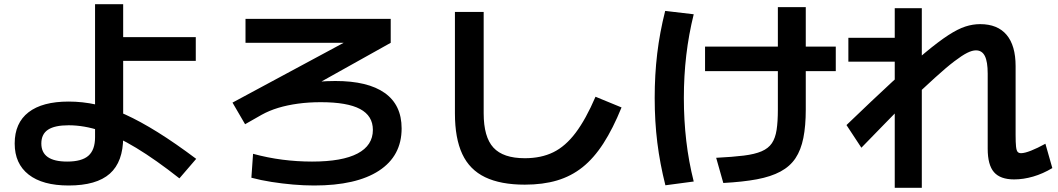

<svg xmlns="http://www.w3.org/2000/svg" viewBox="-20 -827 5040 915"><path d="M307 57Q183 57 116.5 5Q50 -47 50 -143Q50 -241 116 -292Q182 -343 307 -343Q373 -343 439 -328.5Q505 -314 576.5 -281.5Q648 -249 731.5 -197Q815 -145 915 -70L835 23Q722 -66 629.5 -122Q537 -178 458.5 -204Q380 -230 307 -230Q241 -230 209 -209Q177 -188 177 -143Q177 -57 300 -57Q370 -57 401.5 -85Q433 -113 433 -173V-807H567V-650H913V-537H567V-173Q567 -56 503.5 0.5Q440 57 307 57Z M1477 57Q1428 57 1376.5 52.5Q1325 48 1274 40Q1223 32 1178 20L1186 -94Q1256 -75 1326 -66Q1396 -57 1467 -57Q1611 -57 1684 -95.5Q1757 -134 1757 -208Q1757 -275 1696 -307.5Q1635 -340 1509 -340Q1451 -340 1400 -333Q1349 -326 1306 -313Q1263 -300 1227 -280L1148 -235L1088 -338L1666 -649V-623H1150V-737H1842V-623L1305 -323L1252 -394Q1279 -404 1318.5 -412.5Q1358 -421 1403 -427.5Q1448 -434 1493.5 -437.5Q1539 -441 1578 -441Q1733 -441 1813.5 -384Q1894 -327 1894 -215Q1894 -84 1786 -13.5Q1678 57 1477 57Z M2481 53Q2366 53 2292 17.5Q2218 -18 2183 -93Q2148 -168 2148 -287V-770H2285V-287Q2285 -174 2331.5 -123.5Q2378 -73 2481 -73Q2559 -73 2617 -101.5Q2675 -130 2723.5 -194.5Q2772 -259 2818 -366L2942 -315Q2901 -214 2855.5 -143.5Q2810 -73 2756 -30Q2702 13 2634.5 33Q2567 53 2481 53Z M3393 -75Q3472 -79 3524.5 -85.5Q3577 -92 3609.5 -106Q3642 -120 3658.5 -144.5Q3675 -169 3681 -208Q3687 -247 3687 -305V-793H3820V-305Q3820 -227 3808.5 -169.5Q3797 -112 3771 -73Q3745 -34 3699.5 -9.5Q3654 15 3587 27.5Q3520 40 3427 45ZM3340 -488V-605H3963V-488ZM3151 56Q3125 -47 3112.5 -147.5Q3100 -248 3100 -360Q3100 -471 3112 -571.5Q3124 -672 3150 -775L3286 -759Q3262 -662 3250.5 -563.5Q3239 -465 3239 -360Q3239 -255 3250.5 -156Q3262 -57 3286 38Z M4813 28Q4747 28 4717 -6.5Q4687 -41 4687 -118V-476Q4687 -533 4673.5 -560Q4660 -587 4631 -587Q4613 -587 4589 -575Q4565 -563 4527.5 -534.5Q4490 -506 4435 -456Q4380 -406 4301 -331H4288Q4247 -289 4196 -237Q4145 -185 4085 -123L4014 -231Q4141 -353 4233 -438Q4325 -523 4389.5 -576.5Q4454 -630 4499.5 -659.5Q4545 -689 4580.5 -700.5Q4616 -712 4651 -712Q4734 -712 4777 -661Q4820 -610 4820 -512V-184Q4820 -148 4822 -129Q4824 -110 4829.5 -103.5Q4835 -97 4846 -97Q4863 -97 4893.5 -109Q4924 -121 4962 -142L4995 -26Q4950 1 4903.5 14.5Q4857 28 4813 28ZM4244 68V-533H4023V-647H4244V-788H4373V68Z"/></svg>

Font: M PLUS 1 Thin
Style: Bold
Weight: 700
Version: Version 1.001